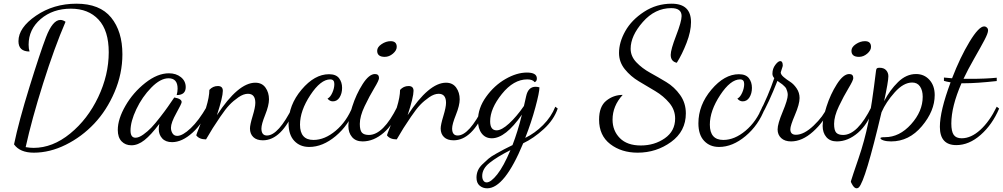

<svg xmlns="http://www.w3.org/2000/svg" viewBox="-20 -740 5432 1040"><path d="M569 -457Q569 -574 514 -633.5Q459 -693 364 -693Q266 -693 200.5 -637Q135 -581 135 -498Q135 -476 140 -461Q80 -461 80 -517Q80 -590 175 -655Q270 -720 394 -720Q521 -720 582 -645Q643 -570 643 -446Q643 -341 600.5 -241.5Q558 -142 490.5 -70.5Q423 1 336.5 44Q250 87 163 87Q88 87 56 42Q82 -83 139.5 -268.5Q197 -454 229 -538Q265 -632 307 -632Q321 -632 335 -622Q275 -483 213.5 -288Q152 -93 119 57Q143 61 162 61Q265 61 360 -16.5Q455 -94 512 -214Q569 -334 569 -457Z M924 -212Q964 -205 964 -187Q964 -179 935 -127Q906 -75 906 -48Q906 -31 914.5 -17.5Q923 -4 940 -4Q969 -4 1013 -45.5Q1057 -87 1100 -162L1110 -152Q1079 -72 1022.5 -21Q966 30 912 30Q877 30 858.5 9.5Q840 -11 840 -40Q840 -52 843 -69Q798 -9 762.5 19Q727 47 692 47Q659 47 638.5 25.5Q618 4 618 -36Q618 -95 659.5 -167Q701 -239 767 -291Q833 -343 895 -343Q934 -343 960 -322Q986 -301 986 -268Q986 -225 937 -225Q942 -243 942 -260Q942 -316 893 -316Q849 -316 799.5 -265.5Q750 -215 718.5 -148.5Q687 -82 687 -33Q687 6 714 6Q732 6 756 -11Q780 -28 800 -49Q820 -70 847.5 -105.5Q875 -141 888.5 -160.5Q902 -180 924 -212Z M1043 -7Q1043 -10 1060.5 -54Q1078 -98 1096 -156.5Q1114 -215 1114 -253Q1133 -274 1160 -274Q1187 -274 1187 -248Q1187 -214 1155 -116Q1270 -292 1363 -292Q1399 -292 1418 -265.5Q1437 -239 1437 -202Q1437 -169 1416.5 -118Q1396 -67 1396 -44Q1396 -6 1426 -6Q1488 -6 1566 -162L1577 -149Q1505 20 1404 20Q1370 20 1352 2.5Q1334 -15 1334 -44Q1334 -64 1348.5 -111.5Q1363 -159 1363 -183Q1363 -232 1323 -232Q1299 -232 1271.5 -213Q1244 -194 1223 -172Q1202 -150 1173.5 -108Q1145 -66 1132.5 -46Q1120 -26 1096 15Q1059 15 1043 -7Z M1762 -338Q1800 -338 1816.5 -316.5Q1833 -295 1833 -264Q1833 -234 1819.5 -212.5Q1806 -191 1783 -191Q1766 -191 1754 -206Q1769 -213 1780 -237.5Q1791 -262 1791 -285Q1791 -310 1769 -310Q1717 -310 1661 -225Q1605 -140 1605 -65Q1605 18 1678 18Q1739 18 1798.5 -32Q1858 -82 1890 -163L1903 -153Q1869 -62 1798.5 -3Q1728 56 1655 56Q1605 56 1574 23Q1543 -10 1543 -72Q1543 -171 1613.5 -254.5Q1684 -338 1762 -338Z M2011 -339Q2033 -339 2033 -317Q2033 -305 2007 -262Q1981 -219 1955 -164.5Q1929 -110 1929 -69Q1929 -34 1940.5 -21.5Q1952 -9 1978 -9Q2056 -9 2132 -162L2141 -152Q2113 -68 2058.5 -21Q2004 26 1944 26Q1907 26 1887 2.5Q1867 -21 1867 -58Q1867 -97 1888 -163Q1909 -229 1944 -284Q1979 -339 2011 -339ZM2064 -432Q2023 -432 2023 -465Q2023 -485 2047 -501Q2071 -517 2096 -517Q2129 -517 2129 -486Q2129 -467 2108.5 -449.5Q2088 -432 2064 -432Z M2076 -7Q2076 -10 2093.5 -54Q2111 -98 2129 -156.5Q2147 -215 2147 -253Q2166 -274 2193 -274Q2220 -274 2220 -248Q2220 -214 2188 -116Q2303 -292 2396 -292Q2432 -292 2451 -265.5Q2470 -239 2470 -202Q2470 -169 2449.5 -118Q2429 -67 2429 -44Q2429 -6 2459 -6Q2521 -6 2599 -162L2610 -149Q2538 20 2437 20Q2403 20 2385 2.5Q2367 -15 2367 -44Q2367 -64 2381.5 -111.5Q2396 -159 2396 -183Q2396 -232 2356 -232Q2332 -232 2304.5 -213Q2277 -194 2256 -172Q2235 -150 2206.5 -108Q2178 -66 2165.5 -46Q2153 -26 2129 15Q2092 15 2076 -7Z M2876 -295Q2865 -310 2836 -310Q2762 -310 2698.5 -231Q2635 -152 2635 -83Q2635 -34 2670 -34Q2697 -34 2737.5 -71Q2778 -108 2818 -166L2830 -219Q2841 -270 2881 -270Q2890 -270 2902 -267Q2902 -240 2880 -158.5Q2858 -77 2825 7Q2877 -18 2921.5 -62.5Q2966 -107 2988 -162L3001 -152Q2980 -91 2925.5 -41Q2871 9 2814 36Q2713 280 2619 280Q2595 280 2578 265.5Q2561 251 2561 222Q2561 202 2568.5 184Q2576 166 2594 149Q2612 132 2625.5 120Q2639 108 2669 91.5Q2699 75 2711 68.5Q2723 62 2756 46Q2784 -26 2807 -119Q2718 9 2644 9Q2609 9 2589 -17.5Q2569 -44 2569 -88Q2569 -154 2613 -215.5Q2657 -277 2718 -312Q2779 -347 2834 -347Q2888 -347 2888 -315Q2888 -299 2876 -295ZM2616 248Q2639 248 2673.5 204.5Q2708 161 2745 73Q2672 110 2632 142Q2592 174 2592 213Q2592 229 2598.5 238.5Q2605 248 2616 248Z M3333 -453Q3333 -511 3367 -571.5Q3401 -632 3468.5 -676Q3536 -720 3618 -720Q3723 -720 3723 -620Q3723 -570 3699 -508Q3675 -446 3646 -400Q3613 -407 3613 -443Q3613 -471 3642.5 -547.5Q3672 -624 3672 -653Q3672 -696 3616 -696Q3528 -696 3462 -621Q3396 -546 3396 -476Q3396 -435 3427 -402.5Q3458 -370 3501.5 -346Q3545 -322 3589 -295.5Q3633 -269 3664 -225.5Q3695 -182 3695 -126Q3695 -29 3615 29Q3535 87 3434 87Q3346 87 3285.5 40.5Q3225 -6 3225 -92Q3225 -163 3264 -194.5Q3303 -226 3353 -226Q3298 -166 3298 -92Q3298 -32 3337.5 8Q3377 48 3451 48Q3525 48 3581 9Q3637 -30 3637 -98Q3637 -145 3605.5 -182.5Q3574 -220 3529.5 -246.5Q3485 -273 3440.5 -299.5Q3396 -326 3364.5 -365Q3333 -404 3333 -453Z M3982 -338Q4020 -338 4036.5 -316.5Q4053 -295 4053 -264Q4053 -234 4039.5 -212.5Q4026 -191 4003 -191Q3986 -191 3974 -206Q3989 -213 4000 -237.5Q4011 -262 4011 -285Q4011 -310 3989 -310Q3937 -310 3881 -225Q3825 -140 3825 -65Q3825 18 3898 18Q3959 18 4018.5 -32Q4078 -82 4110 -163L4123 -153Q4089 -62 4018.5 -3Q3948 56 3875 56Q3825 56 3794 23Q3763 -10 3763 -72Q3763 -171 3833.5 -254.5Q3904 -338 3982 -338Z M4102 -110 4093 -127Q4141 -220 4174 -317Q4164 -327 4164 -341Q4164 -368 4179.5 -388.5Q4195 -409 4206 -409Q4220 -409 4220 -385Q4220 -381 4214.5 -365.5Q4209 -350 4209 -348Q4209 -336 4225 -322.5Q4241 -309 4260 -297Q4279 -285 4295 -261.5Q4311 -238 4311 -209Q4311 -176 4286 -117.5Q4261 -59 4261 -40Q4261 -10 4291 -10Q4335 -10 4387.5 -60Q4440 -110 4461 -159L4474 -149Q4443 -80 4384 -27Q4325 26 4265 26Q4231 26 4211.5 8Q4192 -10 4192 -39Q4192 -69 4219.5 -134.5Q4247 -200 4247 -226Q4247 -236 4244 -245.5Q4241 -255 4238.5 -260.5Q4236 -266 4228 -273.5Q4220 -281 4217 -283.5Q4214 -286 4203.5 -293Q4193 -300 4191 -302Q4144 -182 4102 -110Z M4580 -339Q4602 -339 4602 -317Q4602 -305 4576 -262Q4550 -219 4524 -164.5Q4498 -110 4498 -69Q4498 -34 4509.5 -21.5Q4521 -9 4547 -9Q4625 -9 4701 -162L4710 -152Q4682 -68 4627.5 -21Q4573 26 4513 26Q4476 26 4456 2.5Q4436 -21 4436 -58Q4436 -97 4457 -163Q4478 -229 4513 -284Q4548 -339 4580 -339ZM4633 -432Q4592 -432 4592 -465Q4592 -485 4616 -501Q4640 -517 4665 -517Q4698 -517 4698 -486Q4698 -467 4677.5 -449.5Q4657 -432 4633 -432Z M4807 26Q4782 26 4765.5 20.5Q4749 15 4749 8Q4749 3 4774 3Q4852 3 4915 -67Q4978 -137 4978 -216Q4978 -250 4963.5 -271.5Q4949 -293 4921 -293Q4874 -293 4826.5 -240Q4779 -187 4755 -132Q4667 241 4632 275Q4627 280 4620 280Q4609 280 4598.5 263.5Q4588 247 4589 242Q4597 215 4630 119Q4663 23 4683 -75.5Q4703 -174 4725 -356Q4726 -366 4729.5 -369.5Q4733 -373 4744 -373Q4768 -373 4780 -359.5Q4792 -346 4792 -327Q4792 -299 4769 -192Q4800 -252 4844.5 -295.5Q4889 -339 4942 -339Q4986 -339 5014.5 -307.5Q5043 -276 5043 -225Q5043 -139 4973.5 -56.5Q4904 26 4807 26Z M5379 -319V-301Q5270 -289 5203 -289H5188Q5133 -163 5133 -71Q5133 -28 5146 -9.5Q5159 9 5189 9Q5240 9 5290 -36.5Q5340 -82 5379 -162L5392 -152Q5355 -65 5292 -9.5Q5229 46 5160 46Q5071 46 5071 -53Q5071 -139 5129 -294Q5105 -298 5093 -302V-320Q5129 -316 5137 -316Q5181 -430 5231.5 -513.5Q5282 -597 5311 -597Q5319 -597 5325.5 -591Q5332 -585 5332 -575Q5332 -560 5312.5 -523Q5293 -486 5257.5 -424Q5222 -362 5199 -313H5236Q5319 -313 5379 -319Z"/></svg>

Font: Dancing Script
Style: Regular
Weight: 400
Designer: Pablo Impallari
Foundry: Pablo Impallari. www.impallari.com
Version: Version 1.002